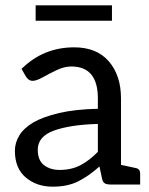

<svg xmlns="http://www.w3.org/2000/svg" viewBox="-20 -694 560 722"><path d="M178 8Q118 8 77 -26.5Q36 -61 36 -127Q36 -157 52.5 -184.5Q69 -212 106 -234Q143 -255 202.5 -269Q262 -283 348 -285V-324Q348 -444 248 -444Q222 -444 193.5 -430.5Q165 -417 141 -403.5Q117 -390 103 -390Q94 -390 87.5 -395Q81 -400 77 -407L61 -435Q143 -516 259 -516Q344 -516 389.5 -463Q435 -410 435 -324V-74L491 -62Q507 -59 507 -41V0H396Q383 0 375 -4Q367 -8 364 -21L354 -68Q314 -32 274 -12Q234 8 178 8ZM204 -55Q249 -55 283 -73Q317 -91 348 -123V-228Q244 -225 183 -203Q122 -181 122 -131Q122 -91 145.5 -73Q169 -55 204 -55ZM114 -616V-674H401V-616Z"/></svg>

Font: Aleo
Style: Regular
Weight: 400
Designer: Alessio Laiso
Foundry: Alessio Laiso
Version: Version 2.001; ttfautohint (v1.8.4.7-5d5b);gftools[0.9.29]